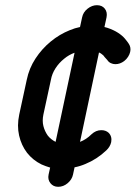

<svg xmlns="http://www.w3.org/2000/svg" viewBox="-20 -649 522 739"><path d="M296 -582Q300 -602 317 -615.5Q334 -629 353 -629Q373 -629 383.5 -615.5Q394 -602 390 -582L382 -545Q387 -544 393 -542Q417 -534 434 -523Q451 -512 461 -500Q471 -488 476 -480Q485 -466 481 -449Q479 -440 473 -430.5Q467 -421 458 -414Q442 -402 424 -402Q415 -402 406.5 -406Q398 -410 393 -418L383 -429Q379 -436 370 -442Q366 -445 361 -447L288 -103Q312 -112 332 -132Q349 -148 370 -148Q387 -148 398 -138Q412 -124 408 -102Q404 -84 389 -70Q353 -36 309 -18Q288 -9 267 -5L261 23Q257 42 240.5 56Q224 70 204 70Q185 70 174 56Q163 42 167 23L173 -4Q156 -9 140 -16Q107 -32 84 -61Q62 -90 53.5 -127.5Q45 -165 54 -208L83 -342Q92 -386 116.5 -423.5Q141 -461 175 -489Q209 -517 249 -533Q268 -541 288 -545ZM227 -423Q207 -407 193.5 -386Q180 -365 176 -342L147 -208Q142 -184 147 -164Q152 -144 164 -127Q176 -112 194 -103L267 -446Q245 -438 227 -423Z"/></svg>

Font: VDS
Style: Italic
Weight: 400
Designer: artmaker
Foundry: artmaker
Version: Version 1.000 2009 initial release